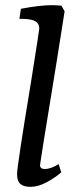

<svg xmlns="http://www.w3.org/2000/svg" viewBox="-20 -716 296 743"><path d="M46 -42Q46 -73 102 -411Q132 -600 132 -606Q132 -624 118 -633Q104 -642 70 -643H55L61 -682Q134 -696 181 -696Q194 -696 218 -694L230 -672L199 -476Q135 -85 135 -77Q135 -62 153 -62Q177 -62 207 -81L217 -49Q194 -29 161 -11Q128 7 98 7Q71 7 58.5 -4.5Q46 -16 46 -42Z"/></svg>

Font: Caladea
Style: Italic
Weight: 400
Italic angle: -9°
Designer: Carolina Giovagnoli and Andres Torresi
Foundry: Carolina Giovagnoli & Andres Torresi
Version: Version 1.001